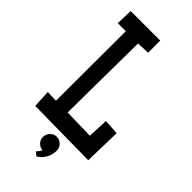

<svg xmlns="http://www.w3.org/2000/svg" viewBox="-268 -744 974 974"><g transform="rotate(45 218.5 -257.0)"><path d="M426.3 -198.2 421.4 1 36.6 -3.9 31.7 -98.6 92.3 -96.7 93.3 -596.7H35.6L38.6 -686.5H250.5V-599.6L181.2 -596.7L176.3 -96.7L339.4 -92.8L344.2 -203.1ZM274.4 79.6Q274.4 108.9 260.7 133.3Q247.1 157.7 222.2 173.3L201.7 156.7Q204.1 154.3 207 150.9Q210 147.5 212.9 143.8Q215.8 140.1 218 136.2Q220.2 132.3 220.7 128.9Q201.2 127 188.2 113Q175.3 99.1 175.3 79.6Q175.3 69.3 179.2 60.3Q183.1 51.3 189.7 44.2Q196.3 37.1 205.3 33.2Q214.4 29.3 224.6 29.3Q234.9 29.3 243.9 33.2Q252.9 37.1 259.8 44.2Q266.6 51.3 270.5 60.3Q274.4 69.3 274.4 79.6Z"/></g></svg>

Font: Maiden Orange
Style: Regular
Weight: 400
Designer: Astigmatic (AOETI)
Foundry: Astigmatic (AOETI)
Version: Version 1.000